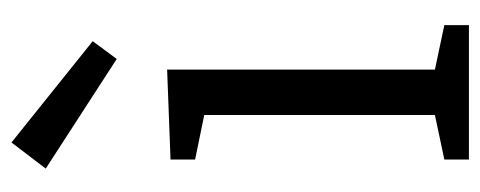

<svg xmlns="http://www.w3.org/2000/svg" viewBox="-274 -572 845 338"><g transform="rotate(-90 149.0 -402.5)"><path d="M196 -51.3 187.3 -61.7 274.3 -43.3V0H37.7V-43.3L124.7 -61.7L116 -51.3V-473L124 -464.3L37.7 -482V-525.3L196 -531.3ZM67.7 -805.3 246 -662.3 214.7 -620 21.7 -745Z"/></g></svg>

Font: Bitter Thin
Style: Regular
Weight: 100
Designer: Sol Matas, and Bitter project Authors
Foundry: Sol Matas
Version: Version 2.002